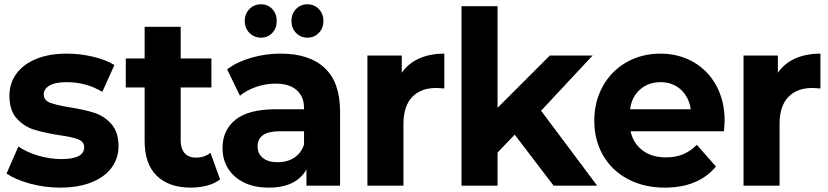

<svg xmlns="http://www.w3.org/2000/svg" viewBox="-20 -853 3803 882"><path d="M10 -55.6 64.4 -180Q103.3 -153.3 156.7 -137.8Q210 -122.2 262.2 -122.2Q366.7 -122.2 366.7 -176.7Q366.7 -202.2 338.3 -213.3Q310 -224.4 251.1 -232.2Q181.1 -243.3 135.6 -257.8Q90 -272.2 56.7 -308.9Q23.3 -345.6 23.3 -413.3Q23.3 -470 55 -513.9Q86.7 -557.8 146.1 -582.2Q205.6 -606.7 286.7 -606.7Q346.7 -606.7 406.1 -592.8Q465.6 -578.9 505.6 -554.4L450 -431.1Q375.6 -475.6 286.7 -475.6Q233.3 -475.6 207.2 -460Q181.1 -444.4 181.1 -420Q181.1 -392.2 210 -381.1Q238.9 -370 300 -360Q370 -348.9 414.4 -334.4Q458.9 -320 491.7 -283.3Q524.4 -246.7 524.4 -181.1Q524.4 -125.6 492.2 -82.2Q460 -38.9 399.4 -15Q338.9 8.9 255.6 8.9Q185.6 8.9 118.3 -9.4Q51.1 -27.8 10 -55.6Z M856.7 8.9Q755.6 8.9 700 -45.6Q644.4 -100 644.4 -205.6V-451.1H557.8V-584.4H644.4V-730H810V-584.4H951.1V-451.1H810V-207.8Q810 -170 828.3 -149.4Q846.7 -128.9 880 -128.9Q918.9 -128.9 946.7 -151.1L991.1 -28.9Q966.7 -10 931.7 -0.6Q896.7 8.9 856.7 8.9Z M1104.4 -756.7Q1104.4 -790 1126.1 -811.7Q1147.8 -833.3 1178.9 -833.3Q1210 -833.3 1230.6 -811.7Q1251.1 -790 1251.1 -756.7Q1251.1 -723.3 1230.6 -701.7Q1210 -680 1178.9 -680Q1147.8 -680 1126.1 -701.7Q1104.4 -723.3 1104.4 -756.7ZM1318.9 -756.7Q1318.9 -790 1340 -811.7Q1361.1 -833.3 1392.2 -833.3Q1423.3 -833.3 1444.4 -811.7Q1465.6 -790 1465.6 -756.7Q1465.6 -723.3 1444.4 -701.7Q1423.3 -680 1392.2 -680Q1361.1 -680 1340 -701.7Q1318.9 -723.3 1318.9 -756.7ZM1542.2 -341.1V0H1387.8V-74.4Q1340 8.9 1214.4 8.9Q1148.9 8.9 1101.1 -14.4Q1053.3 -37.8 1027.8 -78.9Q1002.2 -120 1002.2 -172.2Q1002.2 -255.6 1062.2 -303.3Q1122.2 -351.1 1246.7 -351.1H1376.7Q1376.7 -381.1 1370 -398.9Q1357.8 -432.2 1326.7 -450.6Q1295.6 -468.9 1246.7 -468.9Q1201.1 -468.9 1157.2 -453.9Q1113.3 -438.9 1082.2 -413.3L1023.3 -534.4Q1068.9 -568.9 1134.4 -587.8Q1200 -606.7 1268.9 -606.7Q1401.1 -606.7 1471.7 -540.6Q1542.2 -474.4 1542.2 -341.1ZM1376.7 -188.9V-250H1264.4Q1163.3 -250 1163.3 -180Q1163.3 -146.7 1187.8 -127.2Q1212.2 -107.8 1255.6 -107.8Q1298.9 -107.8 1331.1 -128.3Q1363.3 -148.9 1376.7 -188.9Z M2021.1 -606.7V-446.7Q1992.2 -448.9 1983.3 -448.9Q1913.3 -448.9 1873.3 -407.2Q1833.3 -365.6 1833.3 -282.2V0H1667.8V-597.8H1825.6V-518.9Q1855.6 -562.2 1905.6 -584.4Q1955.6 -606.7 2021.1 -606.7Z M2265.6 -152.2V0H2100V-824.4H2265.6V-357.8L2505.6 -597.8H2702.2L2465.6 -344.4L2723.3 0H2523.3L2344.4 -234.4Z M3305.6 -250H2876.7Q2888.9 -194.4 2931.7 -162.2Q2974.4 -130 3038.9 -130Q3083.3 -130 3117.2 -143.9Q3151.1 -157.8 3181.1 -187.8L3268.9 -87.8Q3187.8 8.9 3034.4 8.9Q2937.8 8.9 2863.9 -30.6Q2790 -70 2750 -140Q2710 -210 2710 -298.9Q2710 -386.7 2749.4 -457.2Q2788.9 -527.8 2858.3 -567.2Q2927.8 -606.7 3013.3 -606.7Q3096.7 -606.7 3163.9 -568.9Q3231.1 -531.1 3270 -460.6Q3308.9 -390 3308.9 -296.7Q3308.9 -293.3 3305.6 -250ZM2874.4 -351.1H3153.3Q3144.4 -407.8 3107.2 -441.7Q3070 -475.6 3014.4 -475.6Q2958.9 -475.6 2920.6 -442.2Q2882.2 -408.9 2874.4 -351.1Z M3748.9 -606.7V-446.7Q3720 -448.9 3711.1 -448.9Q3641.1 -448.9 3601.1 -407.2Q3561.1 -365.6 3561.1 -282.2V0H3395.6V-597.8H3553.3V-518.9Q3583.3 -562.2 3633.3 -584.4Q3683.3 -606.7 3748.9 -606.7Z"/></svg>

Font: Paperlogy 8 ExtraBold
Style: Regular
Weight: 800
Designer: redesigned by Lee Juim, glyphs from Gmarket Sans & Montserrat
Foundry: PT&
Version: Version 1.001